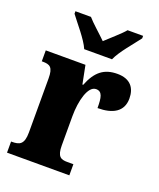

<svg xmlns="http://www.w3.org/2000/svg" viewBox="-142 -853 779 941"><g transform="rotate(20 248.0 -383.0)"><path d="M191 -606H336C355 -651 412 -715 440 -753V-766H359C341 -743 290 -700 263 -674C237 -700 187 -743 168 -766H87V-753C115 -715 172 -651 191 -606ZM9 0H334V-58H302C269 -58 249 -66 249 -125V-277C249 -358 271 -442 313 -442C346 -442 351 -412 351 -357C429 -357 482 -385 482 -454C482 -508 455 -548 386 -548C317 -548 276 -516 246 -440H242L223 -536H16V-479H20C59 -479 76 -470 76 -411V-130C76 -67 53 -58 13 -58H9Z"/></g></svg>

Font: Noto Serif Armenian Condensed Black
Style: Regular
Weight: 900
Width: 3
Designer: Monotype Design Team
Foundry: Monotype Imaging Inc.
Version: Version 2.008